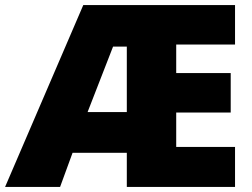

<svg xmlns="http://www.w3.org/2000/svg" viewBox="-25 -734 991 754"><path d="M898 0V-157H667V-292H881V-447H667V-559H898V-714H302L-5 0H211L260 -134H473V0ZM319 -294 419 -551H473V-294Z"/></svg>

Font: Noto Sans Malayalam Black
Style: Regular
Weight: 900
Designer: Jelle Bosma - Monotype Design Team
Foundry: Monotype Imaging Inc.
Version: Version 2.104